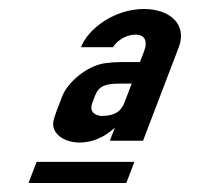

<svg xmlns="http://www.w3.org/2000/svg" viewBox="-20 -700 466 427"><path d="M160.1 -595H231.3C239.2 -608.4 259.1 -623 282 -623C303.4 -623 308.2 -606.3 300.8 -587L291.2 -562H250C238.3 -562 226.3 -561.2 214 -559.5C171.9 -553.8 129.6 -515.3 118.4 -486L105.8 -453C102.8 -445 100.6 -438.2 99.2 -432.5C92.2 -402.5 123.6 -383 156.6 -383C184.9 -383 211.2 -394 235.4 -416L224.3 -387H298.1L377.6 -595C397 -645.8 357.6 -680 300.1 -680C235 -680 176 -636.6 160.1 -595ZM43.4 -293H260.9L278.9 -340H61.4ZM245.4 -514H272.9L256.8 -472C250 -454.1 237.5 -442 204.1 -442C185.4 -445.3 179.2 -455.3 185.6 -472L191.3 -487C199.7 -508.9 214.6 -514 245.4 -514Z"/></svg>

Font: Din Kursivschrift
Style: Breit
Weight: 400
Version: Version 1.089